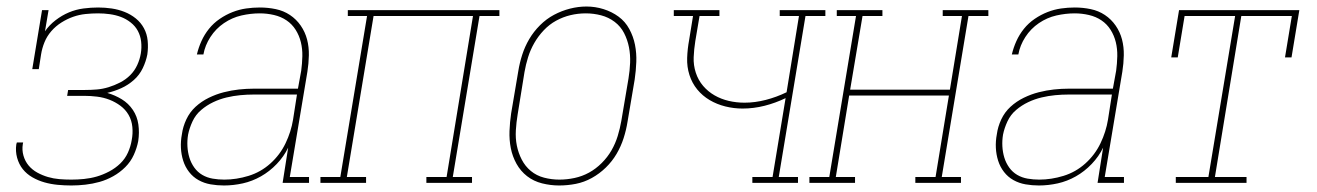

<svg xmlns="http://www.w3.org/2000/svg" viewBox="-20 -561 4040 589"><path d="M199 8Q178 8 157 6Q136 4 116.5 -1.5Q97 -7 79.5 -17Q62 -27 50 -42Q38 -57 32.5 -77Q27 -97 30 -118Q31 -120 31 -121.5Q31 -123 32 -124H51Q51 -123 50.5 -121.5Q50 -120 50 -119Q47 -101 52 -83.5Q57 -66 68 -53Q79 -40 94.5 -31.5Q110 -23 127 -18Q144 -13 162 -11.5Q180 -10 199 -10Q218 -10 238 -12Q258 -14 277 -19.5Q296 -25 315 -35Q334 -45 349 -59.5Q364 -74 372.5 -93Q381 -112 384 -131Q388 -151 386 -171.5Q384 -192 374.5 -208.5Q365 -225 349.5 -236.5Q334 -248 316 -255Q298 -262 278 -264.5Q258 -267 238 -267H186L189 -285H241Q259 -285 277 -286.5Q295 -288 313 -293.5Q331 -299 348.5 -308Q366 -317 379.5 -330.5Q393 -344 401 -361.5Q409 -379 412 -397Q415 -415 413 -433Q411 -451 403 -466Q395 -481 381 -492Q367 -503 351 -509Q335 -515 317 -517.5Q299 -520 281 -520Q262 -520 242.5 -518Q223 -516 204.5 -509.5Q186 -503 168.5 -492Q151 -481 137.5 -465.5Q124 -450 116.5 -431.5Q109 -413 106 -394L99 -349H79L109 -530H129L118 -465Q131 -484 150.5 -499Q170 -514 191.5 -523Q213 -532 236 -535Q259 -538 281 -538Q302 -538 322.5 -535Q343 -532 362 -524.5Q381 -517 396.5 -504.5Q412 -492 421.5 -474.5Q431 -457 433 -436Q435 -415 432 -394Q428 -373 418 -352Q408 -331 390.5 -315.5Q373 -300 352 -290.5Q331 -281 309 -276Q333 -269 353.5 -256.5Q374 -244 387.5 -224Q401 -204 404.5 -179Q408 -154 404 -128Q400 -107 390.5 -86Q381 -65 364.5 -48.5Q348 -32 327.5 -20.5Q307 -9 285.5 -3Q264 3 242 5.5Q220 8 199 8Z M667 8Q646 8 626 4.5Q606 1 589 -8.5Q572 -18 560 -33.5Q548 -49 542 -68Q536 -87 535 -107.5Q534 -128 538 -149Q541 -172 551.5 -194.5Q562 -217 580 -233.5Q598 -250 620.5 -261Q643 -272 666.5 -278Q690 -284 713 -286.5Q736 -289 759 -289H894L904 -344Q907 -366 907.5 -388.5Q908 -411 903 -431.5Q898 -452 887 -469.5Q876 -487 859 -498.5Q842 -510 820.5 -515Q799 -520 777 -520Q749 -520 720.5 -513.5Q692 -507 667 -490Q642 -473 625.5 -447.5Q609 -422 604 -394H584Q589 -415 598 -435Q607 -455 621 -472.5Q635 -490 654 -503Q673 -516 693.5 -524Q714 -532 735 -535Q756 -538 777 -538Q802 -538 826 -533Q850 -528 869.5 -515Q889 -502 902.5 -482.5Q916 -463 922 -440Q928 -417 927.5 -391.5Q927 -366 923 -341L869 -18H928V0H847L864 -108Q851 -81 829 -58Q807 -35 780.5 -20Q754 -5 725 1.5Q696 8 667 8ZM668 -10Q705 -10 742.5 -21.5Q780 -33 809.5 -59.5Q839 -86 856 -121.5Q873 -157 879 -194L891 -271H759Q738 -271 717 -269Q696 -267 675 -262Q654 -257 634 -247.5Q614 -238 597 -223.5Q580 -209 570.5 -188.5Q561 -168 557 -148Q554 -130 555 -112Q556 -94 561 -77.5Q566 -61 576 -47Q586 -33 600.5 -24.5Q615 -16 632.5 -13Q650 -10 668 -10Z M963 0V-18H1024L1106 -512H1047V-530H1512V-512H1451L1369 -18H1428V0H1288V-18H1350L1431 -512H1126L1044 -18H1103V0Z M1695 8Q1669 8 1643 1.5Q1617 -5 1597 -20.5Q1577 -36 1564.5 -58.5Q1552 -81 1547 -106.5Q1542 -132 1543 -159Q1544 -186 1548 -213L1570 -343Q1574 -368 1582 -393Q1590 -418 1603.5 -441Q1617 -464 1636.5 -483.5Q1656 -503 1679.5 -515.5Q1703 -528 1728.5 -534.5Q1754 -541 1779 -541Q1806 -541 1831.5 -533Q1857 -525 1877.5 -510Q1898 -495 1910.5 -472Q1923 -449 1928 -423.5Q1933 -398 1932 -371Q1931 -344 1927 -317L1905 -187Q1901 -162 1893 -137Q1885 -112 1871.5 -89Q1858 -66 1838.5 -47Q1819 -28 1795.5 -15Q1772 -2 1746.5 3Q1721 8 1695 8ZM1696 -10Q1719 -10 1742.5 -15Q1766 -20 1787 -31.5Q1808 -43 1826 -61Q1844 -79 1856 -100Q1868 -121 1875 -144Q1882 -167 1886 -190L1908 -320Q1912 -344 1913 -368.5Q1914 -393 1909.5 -416Q1905 -439 1894.5 -459.5Q1884 -480 1865.5 -494Q1847 -508 1824 -514Q1801 -520 1777 -520Q1753 -520 1730 -514.5Q1707 -509 1686 -497.5Q1665 -486 1648 -468Q1631 -450 1619 -429Q1607 -408 1600 -385.5Q1593 -363 1589 -340L1568 -210Q1564 -186 1562.5 -161.5Q1561 -137 1565.5 -114.5Q1570 -92 1580.5 -71.5Q1591 -51 1608.5 -36.5Q1626 -22 1649 -16Q1672 -10 1696 -10Z M2288 0V-18H2350L2390 -260Q2359 -245 2325.5 -236.5Q2292 -228 2258 -228Q2231 -228 2205 -234.5Q2179 -241 2157 -254Q2135 -267 2119 -286.5Q2103 -306 2095 -331Q2087 -356 2088 -383.5Q2089 -411 2094 -438L2106 -512H2047V-530H2187V-512H2126L2113 -435Q2109 -410 2108 -385.5Q2107 -361 2114.5 -338Q2122 -315 2137 -297.5Q2152 -280 2172 -268.5Q2192 -257 2215.5 -251.5Q2239 -246 2264 -246Q2296 -246 2329 -254.5Q2362 -263 2393 -278L2431 -512H2372V-530H2512V-512H2451L2369 -18H2428V0Z M2463 0V-18H2524L2606 -512H2547V-530H2687V-512H2626L2588 -286H2894L2931 -512H2872V-530H3012V-512H2951L2869 -18H2928V0H2788V-18H2850L2891 -268H2585L2544 -18H2603V0Z M3167 8Q3146 8 3126 4.5Q3106 1 3089 -8.5Q3072 -18 3060 -33.5Q3048 -49 3042 -68Q3036 -87 3035 -107.5Q3034 -128 3038 -149Q3041 -172 3051.5 -194.5Q3062 -217 3080 -233.5Q3098 -250 3120.5 -261Q3143 -272 3166.5 -278Q3190 -284 3213 -286.5Q3236 -289 3259 -289H3394L3404 -344Q3407 -366 3407.5 -388.5Q3408 -411 3403 -431.5Q3398 -452 3387 -469.5Q3376 -487 3359 -498.5Q3342 -510 3320.5 -515Q3299 -520 3277 -520Q3249 -520 3220.5 -513.5Q3192 -507 3167 -490Q3142 -473 3125.5 -447.5Q3109 -422 3104 -394H3084Q3089 -415 3098 -435Q3107 -455 3121 -472.5Q3135 -490 3154 -503Q3173 -516 3193.5 -524Q3214 -532 3235 -535Q3256 -538 3277 -538Q3302 -538 3326 -533Q3350 -528 3369.5 -515Q3389 -502 3402.5 -482.5Q3416 -463 3422 -440Q3428 -417 3427.5 -391.5Q3427 -366 3423 -341L3369 -18H3428V0H3347L3364 -108Q3351 -81 3329 -58Q3307 -35 3280.5 -20Q3254 -5 3225 1.5Q3196 8 3167 8ZM3168 -10Q3205 -10 3242.5 -21.5Q3280 -33 3309.5 -59.5Q3339 -86 3356 -121.5Q3373 -157 3379 -194L3391 -271H3259Q3238 -271 3217 -269Q3196 -267 3175 -262Q3154 -257 3134 -247.5Q3114 -238 3097 -223.5Q3080 -209 3070.5 -188.5Q3061 -168 3057 -148Q3054 -130 3055 -112Q3056 -94 3061 -77.5Q3066 -61 3076 -47Q3086 -33 3100.5 -24.5Q3115 -16 3132.5 -13Q3150 -10 3168 -10Z M3587 0V-18H3687L3769 -512H3614L3593 -385H3573L3597 -530H3966L3942 -385H3922L3943 -512H3788L3707 -18H3804V0Z"/></svg>

Font: Iosevka Slab Thin Oblique
Style: Regular
Weight: 100
Italic angle: -9°
Monospace: yes
Designer: Belleve Invis
Foundry: Belleve Invis
Version: Version 11.1.0; ttfautohint (v1.8.3)